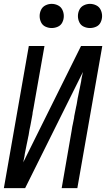

<svg xmlns="http://www.w3.org/2000/svg" viewBox="-24 -973 549 993"><path d="M-4 0 125 -735H206L154 -441L149 -412L147 -402L145 -392L144 -382Q139 -355 134 -328L132 -318L130 -309L128 -299L124 -274L122 -265L120 -255L118 -245L113 -221L112 -216L110 -206L107 -191L104 -176L103 -167L101 -157L99 -147L97 -137L96 -133L395 -735H471H505L376 0H295L346 -294L350 -319L352 -328L355 -343L357 -353L359 -363L360 -372L362 -382L368 -412L370 -422L371 -426L373 -436L378 -466L380 -475L386 -505L388 -514L390 -524L392 -534L396 -554L397 -563L400 -578L405 -601L106 0H30ZM243 -828Q227 -828 211.5 -835Q196 -842 188.5 -857.5Q181 -873 181 -890Q181 -907 188.5 -922.5Q196 -938 211.5 -945.5Q227 -953 243 -953Q260 -953 275.5 -945.5Q291 -938 298.5 -922.5Q306 -907 306 -890Q306 -873 298.5 -857.5Q291 -842 275.5 -835Q260 -828 243 -828ZM441 -828Q425 -828 409.5 -835Q394 -842 386.5 -857.5Q379 -873 379 -890Q379 -907 386.5 -922.5Q394 -938 409.5 -945.5Q425 -953 441 -953Q458 -953 473.5 -945.5Q489 -938 496.5 -922.5Q504 -907 504 -890Q504 -873 496.5 -857.5Q489 -842 473.5 -835Q458 -828 441 -828Z"/></svg>

Font: Iosevka SS08
Style: Italic
Weight: 400
Italic angle: -10°
Monospace: yes
Designer: Belleve Invis
Foundry: Belleve Invis
Version: 2.1.0; ttfautohint (v1.8.2)